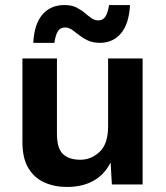

<svg xmlns="http://www.w3.org/2000/svg" viewBox="-20 -732 658 762"><path d="M246 10Q196 10 156 -8Q116 -26 92.5 -65Q69 -104 69 -168V-500H206V-201Q206 -143 230 -120.5Q254 -98 299 -98Q342 -98 375.5 -129.5Q409 -161 409 -231V-500H546V0H424L419 -87Q394 -38 350 -14Q306 10 246 10ZM496 -712Q492 -637 460 -599.5Q428 -562 377 -562Q349 -562 329.5 -571Q310 -580 295 -592Q280 -604 266.5 -613.5Q253 -623 238 -623Q219 -623 209.5 -607.5Q200 -592 196 -562H112Q116 -637 148.5 -674.5Q181 -712 236 -712Q264 -712 283 -702.5Q302 -693 316 -681Q330 -669 343 -660Q356 -651 370 -651Q389 -651 398.5 -666.5Q408 -682 413 -712Z"/></svg>

Font: Work Sans SemiBold
Style: Regular
Weight: 600
Designer: Wei Huang
Foundry: Wei Huang
Version: Version 2.010; ttfautohint (v1.8.3)